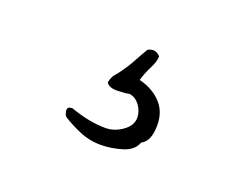

<svg xmlns="http://www.w3.org/2000/svg" viewBox="-51 -117 502 395"><g transform="rotate(20 200.0 80.0)"><path d="M193 190Q168 190 145 180Q122 170 107 160Q103 155 102.5 147Q102 139 113 139Q155 154 190 154Q210 154 227.5 141.5Q245 129 245 112Q245 98 236 85.5Q227 73 213 71Q206 73 187.5 73.5Q169 74 163 64Q166 51 171 45.5Q176 40 181 33Q192 18 200 3Q208 -12 217 -27Q233 -35 244 -22Q244 -11 236 4.5Q228 20 223 37Q252 44 270.5 63Q289 82 289 112Q289 148 270 157Q263 176 239 183Q215 190 193 190Z"/></g></svg>

Font: Yuji Hentaigana Akebono
Style: Regular
Weight: 400
Designer: Kataoka Yuji
Foundry: Kinuta Font Factory
Version: Version 3.002